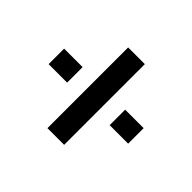

<svg xmlns="http://www.w3.org/2000/svg" viewBox="-99 -639 683 683"><g transform="rotate(-45 243.0 -297.0)"><path d="M40 -255V-339H446V-255ZM204 -97V-190H282V-97ZM204 -404V-497H282V-404Z"/></g></svg>

Font: Rokkitt SemiBold SemiBold
Style: Regular
Weight: 600
Version: Version 3.103